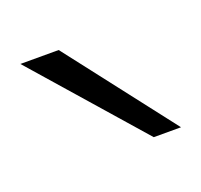

<svg xmlns="http://www.w3.org/2000/svg" viewBox="-46 -781 256 245"><g transform="rotate(-20 82.5 -659.0)"><path d="M165 -586 52 -732H0L128 -586Z"/></g></svg>

Font: Aspekta 150
Style: Regular
Weight: 150
Designer: Ivo Dolenc
Version: Version 2.000